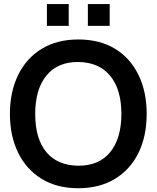

<svg xmlns="http://www.w3.org/2000/svg" viewBox="-20 -934 790 968"><path d="M533 -803.5H423V-913.5H533ZM326.5 -803.5H216.5V-913.5H326.5ZM374.5 15Q267 15 189.5 -32.5Q112.5 -80 71.2 -164.5Q30 -249 30 -360Q30 -470.5 71.5 -556Q113.5 -641.5 190.8 -688.2Q268 -735 374.5 -735Q483 -735 560 -688Q637 -641 678.2 -556.2Q719.5 -471.5 719.5 -360Q719.5 -248 678.5 -164Q636.5 -78.5 558.8 -31.8Q481 15 374.5 15ZM374.5 -98.5Q479.5 -98 535.8 -167.2Q592 -236.5 592 -360Q592 -482.5 536 -551.2Q480 -620 374.5 -621.5Q270 -622 213.8 -552.8Q157.5 -483.5 157.5 -360Q157.5 -235 213.2 -167.5Q269 -100 374.5 -98.5Z"/></svg>

Font: Vortex Mix
Style: Bold
Weight: 700
Designer: Mikhail Sharanda
Foundry: Mikhail Sharanda
Version: Version 4.504;Glyphs 3.1.2 (3151)